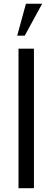

<svg xmlns="http://www.w3.org/2000/svg" viewBox="-20 -988 275 1008"><path d="M77.1 0V-732.4H158.2V0ZM70.3 -800.8 116.2 -968.3H201.2L109.9 -800.8Z"/></svg>

Font: Antonio ExtraLight
Style: Regular
Weight: 250
Designer: Vernon Adams
Foundry: Vernon Adams
Version: Version 1.002